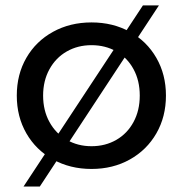

<svg xmlns="http://www.w3.org/2000/svg" viewBox="-20 -618 675 709"><path d="M42 -265.1Q42 -343.3 77.4 -404.5Q112.8 -465.8 175.8 -500.5Q238.8 -535.2 317.9 -535.2Q397 -535.2 459.5 -500.5Q522 -465.8 557.4 -404.3Q592.8 -342.8 592.8 -265.1Q592.8 -187 557.4 -125.5Q522 -64 459.5 -29.1Q397 5.9 317.9 5.9Q238.8 5.9 175.8 -29.1Q112.8 -64 77.4 -125.5Q42 -187 42 -265.1ZM66.9 70.8 507.8 -598.1H566.9L127 70.8ZM139.2 -265.1Q139.2 -210 162.6 -167.5Q186 -125 226.6 -101.6Q267.1 -78.1 317.9 -78.1Q369.1 -78.1 409.7 -101.6Q450.2 -125 473.1 -167.5Q496.1 -210 496.1 -265.1Q496.1 -320.3 473.1 -362.5Q450.2 -404.8 409.7 -428Q369.1 -451.2 317.9 -451.2Q267.1 -451.2 226.6 -428Q186 -404.8 162.6 -362.3Q139.2 -319.8 139.2 -265.1Z"/></svg>

Font: Montserrat Medium
Style: Regular
Weight: 500
Designer: Julieta Ulanovsky
Foundry: Julieta Ulanovsky
Version: Version 7.200